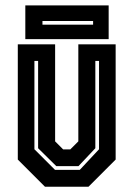

<svg xmlns="http://www.w3.org/2000/svg" viewBox="-20 -708 506 728"><path d="M150.5 0 47.5 -103V-540H189V-172L219.5 -141.5H246.5L277 -172V-540H418.5V-103L315.5 0ZM188.5 -64H282.5L355.5 -142V-477H341.5V-146L277.5 -78H193.5L124.5 -146V-477H110.5V-142ZM76 -559.5V-687.5H392V-559.5ZM141 -614.5H333V-628.5H141Z"/></svg>

Font: Tourney Condensed Regular
Style: Bold
Weight: 700
Width: 3
Designer: Tyler Finck
Foundry: Etcetera Type Co
Version: Version 1.010; ttfautohint (v1.8.3)